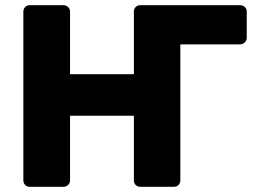

<svg xmlns="http://www.w3.org/2000/svg" viewBox="-20 -720 983 740"><path d="M905 -700Q916 -700 923.5 -693Q931 -686 931 -675V-575Q931 -564 923.5 -556.5Q916 -549 905 -549H675V-25Q675 -14 668 -7Q661 0 650 0H521Q510 0 503 -7Q496 -14 496 -25V-274H250V-25Q250 -14 242.5 -7Q235 0 224 0H95Q84 0 77 -7Q70 -14 70 -25V-675Q70 -686 77 -693Q84 -700 95 -700H224Q235 -700 242.5 -693Q250 -686 250 -675V-434H496V-675Q496 -686 503 -693Q510 -700 521 -700Z"/></svg>

Font: Fz Rubik
Style: Bold
Weight: 700
Designer: Hubert and Fischer
Foundry: Hubert and Fischer
Version: Vit hóa bi FontZin.com